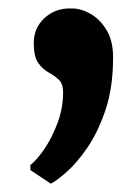

<svg xmlns="http://www.w3.org/2000/svg" viewBox="-20 -186 328 455"><path d="M100 249 52 217V205Q68 192.5 86 165.8Q104 139 116.8 104.2Q129.5 69.5 129.5 33Q129.5 12 119 2.5Q108.5 -7 94.8 -14.5Q81 -22 70.5 -37Q60 -52 60 -84Q60 -119.5 85 -142.8Q110 -166 145 -166H150.5Q172 -166 194.5 -153.2Q217 -140.5 232.5 -114.8Q248 -89 248 -50Q248 21.5 229.8 75.2Q211.5 129 186 165.5Q160.5 202 136.5 222.8Q112.5 243.5 101 249Z"/></svg>

Font: Merriweather 20pt Black
Style: Regular
Weight: 900
Version: Version 2.100